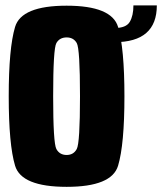

<svg xmlns="http://www.w3.org/2000/svg" viewBox="-20 -702 613 726"><path d="M232 4.5Q61 4.5 37 -75.5Q13 -155.5 13 -338Q13 -520 37 -600.2Q61 -680.5 231.8 -680.5Q402.5 -680.5 426.5 -600Q450.5 -519.5 450.5 -338Q450.5 -155.5 426.5 -75.5Q402.5 4.5 232 4.5ZM232 -116Q258 -116 270.2 -138.5Q282.5 -161 282.5 -338Q282.5 -518 270.2 -539.2Q258 -560.5 232 -560.5Q205.5 -560.5 193.2 -539.2Q181 -518 181 -338Q181 -161 193.2 -138.5Q205.5 -116 232 -116ZM413 -596Q457 -596 470.8 -619.5Q484.5 -643 484.5 -681.5H573Q573 -542.5 413 -542.5Z"/></svg>

Font: Anybody Condensed ExtraBold
Style: Regular
Weight: 800
Width: 3
Designer: Tyler Finck
Foundry: Etcetera Type Company
Version: Version 1.010; ttfautohint (v1.8.3) -l 8 -r 50 -G 200 -x 14 